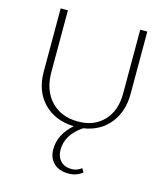

<svg xmlns="http://www.w3.org/2000/svg" viewBox="-134 -762 1006 1154"><g transform="rotate(15 368.5 -184.5)"><path d="M594 -658H638V-271Q638 -159 578 -85.5Q518 -12 416 3Q318 68 318 163Q318 205 342.5 231.5Q367 258 412 258Q445 258 473 236L487 259Q450 289 400 289Q342 289 308.5 257Q275 225 275 171Q275 79 358 6Q240 2 169.5 -71Q99 -144 99 -264V-658H144V-274Q144 -160 207 -94Q270 -28 374 -28Q475 -28 534.5 -91Q594 -154 594 -261Z"/></g></svg>

Font: EauTestText Light
Style: Regular
Weight: 300
Designer: Christian Thalmann (Catharsis Fonts)
Version: Version 0.001;PS 000.001;hotconv 1.0.88;makeotf.lib2.5.64775